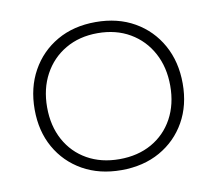

<svg xmlns="http://www.w3.org/2000/svg" viewBox="-66 -614 789 698"><g transform="rotate(-10 329.0 -265.0)"><path d="M328.5 8.5Q247.5 8.5 186 -26.2Q124.5 -61 90 -122Q55.5 -183 55.5 -263Q55.5 -343.5 90 -405.5Q124.5 -467.5 185.8 -502.8Q247 -538 328.5 -538Q410 -538 471.5 -502.8Q533 -467.5 567.5 -405.5Q602 -343.5 602 -263Q602 -183 567.5 -122Q533 -61 471.5 -26.2Q410 8.5 328.5 8.5ZM328.5 -32Q396.5 -32 447.8 -61Q499 -90 527.5 -142.2Q556 -194.5 556 -263Q556 -331.5 527.5 -384.2Q499 -437 447.8 -467Q396.5 -497 328.5 -497Q261 -497 209.8 -467Q158.5 -437 130 -384.2Q101.5 -331.5 101.5 -263Q101.5 -194.5 130 -142.2Q158.5 -90 209.8 -61Q261 -32 328.5 -32Z"/></g></svg>

Font: Hepta Slab ExtraLight Light
Style: Regular
Weight: 300
Version: Version 1.100